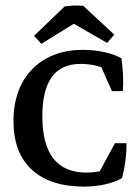

<svg xmlns="http://www.w3.org/2000/svg" viewBox="-20 -674 511 702"><path d="M284.2 -652.8 397.9 -547.4 371.6 -517.1 221.2 -603.5ZM284.2 -652.8 276.9 -604 131.3 -513.7 104.5 -543 216.3 -650.4Q232.9 -652.8 248.8 -653.6Q264.6 -654.3 284.2 -652.8ZM288.1 8.3Q163.1 8.3 96.2 -53.7Q29.3 -115.7 29.3 -231.4Q29.3 -311 60.3 -369.4Q91.3 -427.7 148.4 -459.7Q205.6 -491.7 283.2 -491.7Q323.2 -491.7 361.3 -483.4Q399.4 -475.1 423.8 -460.9Q433.1 -399.9 429.2 -340.8H389.2L340.8 -450.2L385.7 -413.6Q333.5 -440.4 274.4 -440.4Q134.8 -440.4 134.8 -249Q134.8 -43 296.4 -43Q357.4 -43 407.7 -70.3L405.3 -37.6L338.9 -37.1L400.4 -150.4H442.4Q443.4 -90.3 426.3 -22.9Q401.4 -8.3 364.3 0Q327.1 8.3 288.1 8.3Z"/></svg>

Font: Markazi Text Medium
Style: Regular
Weight: 500
Designer: Borna Izadpanah (Arabic designer), Fiona Ross (Arabic design director) and Florian Runge (Latin designer)
Foundry: Borna Izadpanah and Florian Runge
Version: Version 1.001